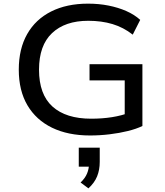

<svg xmlns="http://www.w3.org/2000/svg" viewBox="-20 -734 907 1053"><path d="M474 9Q353 9 265.5 -33.5Q178 -76 130.5 -156.5Q83 -237 83 -352Q83 -466 129 -547Q175 -628 260.5 -671Q346 -714 463 -714Q522 -714 575 -703.5Q628 -693 672.5 -673.5Q717 -654 749 -625L708 -544Q657 -584 597 -602Q537 -620 464 -620Q337 -620 265.5 -552.5Q194 -485 194 -352Q194 -216 268 -149.5Q342 -83 480 -83Q541 -83 594.5 -91.5Q648 -100 692 -117L664 -72V-293H471V-382H761V-43Q728 -27 681.5 -15.5Q635 -4 581.5 2.5Q528 9 474 9ZM465 299 422 267Q447 243 457.5 217.5Q468 192 468 165L487 180H412V76H527V154Q527 198 512.5 233.5Q498 269 465 299Z"/></svg>

Font: Nunito Sans 7pt SemiExpanded Medium
Style: Regular
Weight: 500
Width: 6
Designer: Vernon Adams
Foundry: Vernon Adams
Version: Version 3.101;gftools[0.9.27]